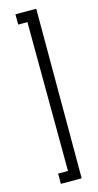

<svg xmlns="http://www.w3.org/2000/svg" viewBox="-119 -758 424 828"><g transform="rotate(-15 92.5 -343.5)"><path d="M43.9 35.2V-10.7H87.9L85 -675.8H43.9V-721.7H136.7V35.2Z"/></g></svg>

Font: Post No Bills Colombo
Style: Regular
Weight: 400
Designer: Kosala Senevirathne, Siva Puranthara, Lasantha Premarathna, Tharique Azeez
Foundry: Mooniak
Version: Version 1.220 ; ttfautohint (v1.6)